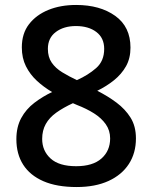

<svg xmlns="http://www.w3.org/2000/svg" viewBox="-20 -744 615 774"><path d="M287 -724Q383 -724 444.5 -680Q506 -636 506 -552Q506 -509 488 -477Q470 -445 439.5 -420.5Q409 -396 372 -378Q414 -357 449.5 -330.5Q485 -304 506.5 -269.5Q528 -235 528 -186Q528 -127 499.5 -83Q471 -39 417.5 -14.5Q364 10 289 10Q209 10 155 -13.5Q101 -37 73.5 -80Q46 -123 46 -183Q46 -232 65.5 -268Q85 -304 118.5 -329.5Q152 -355 190 -373Q156 -393 128.5 -418.5Q101 -444 84.5 -477Q68 -510 68 -553Q68 -609 97 -646.5Q126 -684 175 -704Q224 -724 287 -724ZM150 -184Q150 -136 184 -105Q218 -74 287 -74Q354 -74 389 -105Q424 -136 424 -186Q424 -218 406.5 -243Q389 -268 359 -287Q329 -306 290 -321L274 -328Q235 -310 207 -290Q179 -270 164.5 -244Q150 -218 150 -184ZM286 -639Q237 -639 205 -615Q173 -591 173 -547Q173 -514 188.5 -491.5Q204 -469 231 -452.5Q258 -436 290 -421Q335 -441 367.5 -469.5Q400 -498 400 -547Q400 -591 368.5 -615Q337 -639 286 -639Z"/></svg>

Font: Noto Sans Syriac Eastern Medium
Style: Regular
Weight: 500
Designer: Patrick Giasson and the Monotype Design Team
Foundry: Monotype Imaging Inc.
Version: Version 3.001